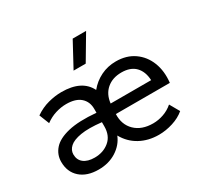

<svg xmlns="http://www.w3.org/2000/svg" viewBox="-160 -957 1218 1172"><g transform="rotate(-30 449.0 -371.0)"><path d="M220 15Q138 15 91 -27Q44 -69 44 -140Q44 -191 77.8 -229.2Q111.5 -267.5 185.8 -285.2Q260 -303 380.5 -292.5V-319.5Q380.5 -370.5 346.5 -400.8Q312.5 -431 246.5 -431Q209.5 -431 171.2 -419.2Q133 -407.5 98.5 -382L70.5 -452.5Q115.5 -483.5 164.2 -496.2Q213 -509 257.5 -509Q401.5 -509 448.5 -414Q483.5 -457 532.5 -481Q581.5 -505 639 -505Q713.5 -505 766.2 -468.2Q819 -431.5 843.8 -368.5Q868.5 -305.5 859.5 -226.5H479Q476 -153 522.2 -108Q568.5 -63 648.5 -63Q686 -63 723 -76Q760 -89 789 -114.5L828 -46Q793.5 -16.5 743.5 -0.8Q693.5 15 644.5 15Q570.5 15 512.2 -17Q454 -49 421 -108.5Q399 -53.5 345.2 -19.2Q291.5 15 220 15ZM483.5 -298H769Q766 -360 732 -394.8Q698 -429.5 634.5 -429.5Q571.5 -429.5 531 -394.8Q490.5 -360 483.5 -298ZM131 -142.5Q131 -103.5 158.5 -82Q186 -60.5 235 -60.5Q296.5 -60.5 338.5 -95.8Q380.5 -131 380.5 -196.5V-226Q290.5 -236 235.5 -226.8Q180.5 -217.5 155.8 -195Q131 -172.5 131 -142.5ZM388 -585 481 -757H575.5L473.5 -585Z"/></g></svg>

Font: Geologica Light
Style: Regular
Weight: 300
Designer: Sindre Bremnes, Frode Helland
Foundry: Monokrom Skriftforlag AS
Version: Version 1.010; ttfautohint (v1.8.4.7-5d5b);gftools[0.9.28]